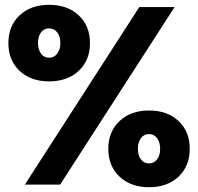

<svg xmlns="http://www.w3.org/2000/svg" viewBox="-20 -762 817 792"><path d="M182.6 -426.3Q106.9 -426.3 60.8 -469.7Q14.6 -513.2 14.6 -584Q14.6 -655.3 60.8 -698.7Q106.9 -742.2 182.6 -742.2Q258.3 -742.2 304.7 -698.7Q351.1 -655.3 351.1 -584Q351.1 -513.2 304.7 -469.7Q258.3 -426.3 182.6 -426.3ZM228 -0.5H82.5L554.7 -732.9H700.2ZM182.6 -523.9Q203.1 -523.9 216.1 -540.8Q229 -557.6 229 -584.5Q229 -611.8 216.1 -628.4Q203.1 -645 182.6 -645Q161.6 -645 149.2 -628.4Q136.7 -611.8 136.7 -584.5Q136.7 -557.6 149.2 -540.8Q161.6 -523.9 182.6 -523.9ZM594.7 10.3Q519.5 10.3 473.1 -33.4Q426.8 -77.1 426.8 -147.9Q426.8 -219.2 473.1 -262.7Q519.5 -306.2 594.7 -306.2Q670.4 -306.2 716.6 -262.7Q762.7 -219.2 762.7 -147.9Q762.7 -77.1 716.6 -33.4Q670.4 10.3 594.7 10.3ZM594.7 -87.9Q615.2 -87.9 627.9 -104.5Q640.6 -121.1 640.6 -147.9Q640.6 -175.3 627.9 -192.1Q615.2 -209 594.7 -209Q573.7 -209 561.3 -192.1Q548.8 -175.3 548.8 -147.9Q548.8 -121.1 561.3 -104.5Q573.7 -87.9 594.7 -87.9Z"/></svg>

Font: Kumbh Sans Black
Style: Regular
Weight: 900
Version: Version 1.005